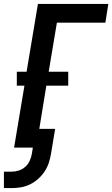

<svg xmlns="http://www.w3.org/2000/svg" viewBox="-40 -755 574 982"><path d="M-20 207V123H20Q38 123 56.5 117Q75 111 89.5 98Q104 85 112 67Q120 49 123 31L128 0H32L85 -317H46V-388H96L154 -735H514L499 -639H251L209 -388H309V-317H197L161 -96H242L221 31Q217 55 209.5 78Q202 101 188 122Q174 143 155 160Q136 177 113.5 188Q91 199 67 203Q43 207 20 207Z"/></svg>

Font: Iosevka SS04
Style: Bold Italic
Weight: 700
Italic angle: -9°
Monospace: yes
Designer: Belleve Invis
Foundry: Belleve Invis
Version: Version 19.0.0; ttfautohint (v1.8.4)